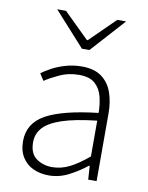

<svg xmlns="http://www.w3.org/2000/svg" viewBox="-83 -784 658 856"><g transform="rotate(10 245.5 -356.0)"><path d="M197 12Q159 12 127.5 -2Q96 -16 77 -45.5Q58 -75 58 -119Q58 -200 133 -241.5Q208 -283 368 -301Q368 -338 359.5 -373Q351 -408 326.5 -430.5Q302 -453 254 -453Q206 -453 166 -434.5Q126 -416 101 -399L81 -430Q98 -443 125 -457.5Q152 -472 186.5 -482Q221 -492 260 -492Q316 -492 349.5 -467Q383 -442 397.5 -400Q412 -358 412 -307V0H374L370 -62H367Q331 -33 287.5 -10.5Q244 12 197 12ZM205 -27Q246 -27 284.5 -46.5Q323 -66 368 -104V-266Q269 -255 211 -235.5Q153 -216 128 -188Q103 -160 103 -122Q103 -71 133.5 -49Q164 -27 205 -27ZM245 -570 106 -724H146L260 -612H264L378 -724H418L279 -570Z"/></g></svg>

Font: Source Sans 3 ExtraLight Light
Style: Regular
Weight: 300
Version: Version 3.052;hotconv 1.1.0;makeotfexe 2.6.0